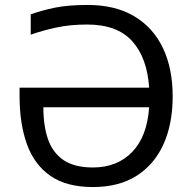

<svg xmlns="http://www.w3.org/2000/svg" viewBox="-20 -745 779 775"><path d="M332 -646Q264 -646 208 -634Q152 -622 104 -605V-687Q148 -703 201.5 -714Q255 -725 334 -725Q446 -725 522.5 -679Q599 -633 638 -550.5Q677 -468 677 -356Q677 -245 640 -163Q603 -81 531.5 -35.5Q460 10 355 10Q248 10 183 -35.5Q118 -81 88.5 -163.5Q59 -246 59 -357V-391H582Q574 -512 513.5 -579Q453 -646 332 -646ZM355 -69Q453 -69 513.5 -131.5Q574 -194 582 -312H155Q155 -237 174 -182.5Q193 -128 237 -98.5Q281 -69 355 -69Z"/></svg>

Font: Noto Sans
Style: Regular
Weight: 400
Designer: Monotype Design Team
Foundry: Monotype Imaging Inc.
Version: Version 1.902